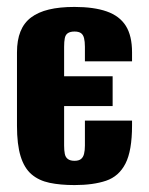

<svg xmlns="http://www.w3.org/2000/svg" viewBox="-20 -523 429 554"><path d="M195 11Q154 11 123 4.5Q92 -2 71 -20Q50 -38 39.5 -72Q29 -106 29 -160V-372Q29 -407 39 -432Q49 -457 69.5 -472.5Q90 -488 121 -495.5Q152 -503 195 -503Q251 -503 288 -490Q325 -477 343 -448.5Q361 -420 361 -372V-346H225V-388Q225 -403 222.5 -413Q220 -423 213.5 -427.5Q207 -432 195 -432Q183 -432 176 -427.5Q169 -423 167 -413Q165 -403 165 -388V-303H305V-217H165V-103Q165 -89 167 -79Q169 -69 176 -64Q183 -59 195 -59Q207 -59 213.5 -64Q220 -69 222.5 -79Q225 -89 225 -103V-175H361V-161Q361 -88 342 -51Q323 -14 286 -1.5Q249 11 195 11Z"/></svg>

Font: Alumni Sans ExtraBold
Style: Regular
Weight: 800
Designer: Robert E. Leuschke
Foundry: Robert E. Leuschke
Version: Version 1.018